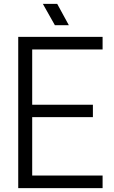

<svg xmlns="http://www.w3.org/2000/svg" viewBox="-20 -970 589 990"><path d="M74 -780H509V-715H146V-430H459V-366H146V-65H509V0H74ZM201 -950H275L335 -840H263Z"/></svg>

Font: Cooper Hewitt
Style: Book
Weight: 705
Designer: Village Type and Design LLC
Foundry: Cooper Hewitt Smithsonian Design Museum
Version: 1.000; ttfautohint (v1.8.1)